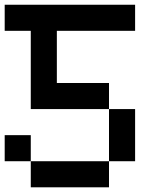

<svg xmlns="http://www.w3.org/2000/svg" viewBox="-20 -798 707 818"><path d="M555.6 -111.1H444.4V-333.3H555.6ZM555.6 -777.8V-666.7H222.2V-444.4H444.4V-333.3H111.1V-666.7H0V-777.8ZM111.1 -111.1H0V-222.2H111.1ZM444.4 0H111.1V-111.1H444.4Z"/></svg>

Font: Pixeloid Sans
Style: Regular
Weight: 400
Designer: GGBotNet
Foundry: GGBotNet
Version: 0.5